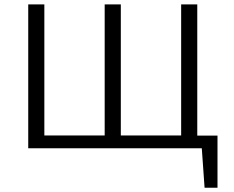

<svg xmlns="http://www.w3.org/2000/svg" viewBox="-20 -678 1069 878"><path d="M853.3 0V-58H974.6L939.1 0ZM915.5 180.5 898.7 -58H974.6V180.5ZM109.1 0V-658H182.8V0ZM458.7 0V-658H532.5V0ZM808.4 0V-658H882.1V0ZM131.7 0V-58.5H859V0Z"/></svg>

Font: Ysabeau
Style: Bold
Weight: 700
Designer: Christian Thalmann (Catharsis Fonts)
Version: Version 2.000;gftools[0.9.27.dev2+g8671c4b]